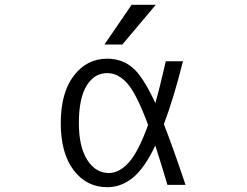

<svg xmlns="http://www.w3.org/2000/svg" viewBox="-20 -777 1040 807"><path d="M676.8 -519.5H749Q710.9 -367.2 668.9 -254.9Q708 -154.3 759.8 0H683.6Q659.2 -84 632.8 -165Q586.9 -69.3 538.1 -29.8Q489.3 9.8 430.7 9.8Q343.8 9.8 289.6 -61.5Q235.4 -132.8 235.4 -259.8Q235.4 -386.7 290 -458.5Q344.7 -530.3 430.7 -530.3Q492.2 -530.3 536.6 -493.2Q581.1 -456.1 632.8 -343.8Q650.4 -403.3 676.8 -519.5ZM533.2 -756.8H634.8L494.1 -589.8H418.9ZM602.5 -252Q554.7 -380.9 516.1 -425.3Q477.5 -469.7 430.7 -469.7Q376 -469.7 343.8 -416.5Q311.5 -363.3 311.5 -259.8Q311.5 -160.2 346.7 -105Q381.8 -49.8 437.5 -49.8Q481.4 -49.8 521.5 -94.2Q561.5 -138.7 602.5 -252Z"/></svg>

Font: Gen Shin Gothic Monospace Normal
Style: Regular
Weight: 350
Designer: [Source Han Sans]
Ryoko NISHIZUKA  (kana & ideographs); Paul D. Hunt (Latin, Greek & Cyrillic); Wenlong ZHANG  (bopomofo
Version: Version 1.002.20150607